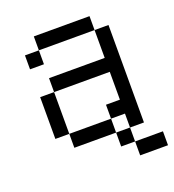

<svg xmlns="http://www.w3.org/2000/svg" viewBox="-117 -592 735 810"><g transform="rotate(-20 250.0 -187.5)"><path d="M500 125V62.5H375V125ZM375 62.5V0H312.5V62.5ZM312.5 0V-62.5H125V0ZM375 0H437.5V-437.5H375Q375 -437.5 375 -312.5H125V-250H62.5V-62.5H125V-250H375Q375 -250 375 -125H312.5V-62.5H375ZM125 -437.5H62.5V-375H125ZM125 -437.5H375V-500H125Z"/></g></svg>

Font: BFUnifontExMono
Style: Regular
Weight: 500
Version: Version 15.0.06